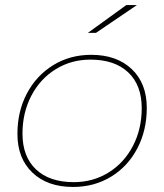

<svg xmlns="http://www.w3.org/2000/svg" viewBox="-20 -737 650 760"><path d="M49 -207Q49 -296 86.5 -367Q124 -438 190.5 -479Q257 -520 341 -520Q442 -520 501.5 -463.5Q561 -407 561 -310Q561 -221 523.5 -149.5Q486 -78 419.5 -37.5Q353 3 269 3Q168 3 108.5 -53.5Q49 -110 49 -207ZM541 -309Q541 -400 487.5 -450.5Q434 -501 338 -501Q262 -501 200.5 -463Q139 -425 104 -358Q69 -291 69 -208Q69 -117 122.5 -66.5Q176 -16 272 -16Q348 -16 409.5 -54Q471 -92 506 -159Q541 -226 541 -309ZM480 -717H522L360 -607H328Z"/></svg>

Font: Montserrat Alternates Thin
Style: Italic
Weight: 250
Italic angle: -11.3°
Designer: Julieta Ulanovsky
Foundry: Julieta Ulanovsky
Version: Version 7.200